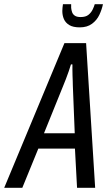

<svg xmlns="http://www.w3.org/2000/svg" viewBox="-63 -892 520 912"><path d="M-43 0 243 -687H346L389 0H303L293 -186H119L43 0ZM146 -259H292L283 -485Q283 -494 282.5 -506.5Q282 -519 281.5 -533.5Q281 -548 281 -561.5Q281 -575 281 -586H274Q270 -572 263.5 -553.5Q257 -535 250 -516.5Q243 -498 237 -484ZM316 -762Q284 -762 266 -773Q248 -784 240.5 -801.5Q233 -819 233 -840Q233 -848 234 -856Q235 -864 236 -872H275Q275 -869 275 -864Q275 -859 275 -855Q276 -844 279.5 -834Q283 -824 292.5 -817.5Q302 -811 320 -811Q344 -811 357 -821.5Q370 -832 377 -846.5Q384 -861 387 -872H426Q421 -847 409 -821.5Q397 -796 374 -779Q351 -762 316 -762Z"/></svg>

Font: Archivo ExtraCondensed
Style: Italic
Weight: 400
Width: 2
Italic angle: -10°
Designer: Hector Gatti
Foundry: Omnibus-Type
Version: Version 2.001